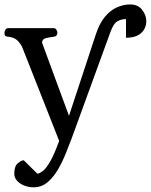

<svg xmlns="http://www.w3.org/2000/svg" viewBox="-29 -610 668 850"><path d="M120.1 219.2Q97.2 219.2 77.4 211.2Q57.6 203.1 45.9 189.5Q34.2 175.8 34.2 159.2Q34.2 126 49.8 112.8Q65.4 99.6 76.2 99.6L136.7 159.2Q149.4 156.7 163.8 144.3Q178.2 131.8 195.3 101.1Q212.4 70.3 232.9 13.7L67.9 -404.8Q53.2 -429.2 39.8 -437.3Q26.4 -445.3 8.3 -447.3Q-2 -448.2 -5.6 -451.4Q-9.3 -454.6 -9.3 -465.3Q-9.3 -470.7 -5.1 -478Q-1 -485.4 6.8 -485.4H208.5Q216.8 -485.4 220.9 -478Q225.1 -470.7 225.1 -465.3Q225.1 -449.2 209 -447.3Q190.9 -445.3 174.1 -441.2Q157.2 -437 157.2 -420.9L276.4 -97.2L396 -460Q411.6 -506.8 435.5 -535.6Q459.5 -564.5 488.5 -577.4Q517.6 -590.3 547.4 -590.3Q582 -590.3 600.3 -566.4Q618.7 -542.5 618.7 -516.6Q618.7 -497.1 609.4 -480.2Q600.1 -463.4 580.3 -453.1Q560.5 -442.9 528.8 -442.9V-525.4Q509.8 -525.9 491.7 -516.4Q473.6 -506.8 459.5 -467.3L287.6 4.4Q276.9 32.7 262.2 69.3Q247.6 106 227.8 140.1Q208 174.3 181.4 196.8Q154.8 219.2 120.1 219.2Z"/></svg>

Font: Gelasio
Style: Regular
Weight: 400
Designer: Eben Sorkin
Foundry: Eben Sorkin
Version: Version 1.008